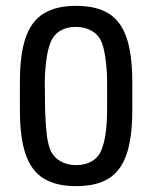

<svg xmlns="http://www.w3.org/2000/svg" viewBox="-20 -626 520 656"><path d="M48 -346V-250Q48 -156 67.5 -99Q87 -42 129.5 -16Q172 10 240 10Q309 10 351 -16Q393 -42 412.5 -99Q432 -156 432 -250V-345Q432 -440 412.5 -497Q393 -554 351 -580Q309 -606 240 -606Q172 -606 129.5 -580Q87 -554 67.5 -497Q48 -440 48 -346ZM134 -251 133 -345Q133 -366 135 -390Q137 -414 140.5 -435.5Q144 -457 149 -470Q158 -502 181.5 -518Q205 -534 239 -534Q271 -534 294.5 -520Q318 -506 328 -480Q336 -460 341 -421Q346 -382 346 -345V-251Q346 -230 344.5 -206Q343 -182 339.5 -161Q336 -140 331 -126Q322 -94 298.5 -78Q275 -62 239 -62Q208 -62 184.5 -76.5Q161 -91 151 -116Q143 -138 139.5 -168.5Q136 -199 134 -251Z"/></svg>

Font: Beiruti Medium
Style: Regular
Weight: 500
Designer: Arlette Boutros
Foundry: Boutros
Version: Version 1.41